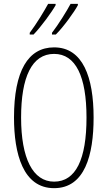

<svg xmlns="http://www.w3.org/2000/svg" viewBox="-20 -971 561 1001"><path d="M386 -944V-951H348C330 -917 284 -842 251 -800V-791H271C310 -829 369 -911 386 -944ZM270 -944V-951H231C212 -916 170 -846 135 -800V-791H155C194 -831 252 -911 270 -944ZM468 -358C468 -569 412 -724 262 -724C127 -724 53 -602 53 -358C53 -170 100 10 262 10C422 10 468 -162 468 -358ZM90 -358C90 -569 146 -690 262 -690C375 -690 431 -572 431 -358C431 -140 375 -24 262 -24C151 -24 90 -146 90 -358Z"/></svg>

Font: Noto Sans Bengali ExtraCondensed ExtraLight
Style: Regular
Weight: 200
Width: 2
Designer: Joana Ranito - Universal Thirst; Jelle Bosma - Monotype Design Team
Foundry: Universal Thirst ehf.
Version: Version 3.000